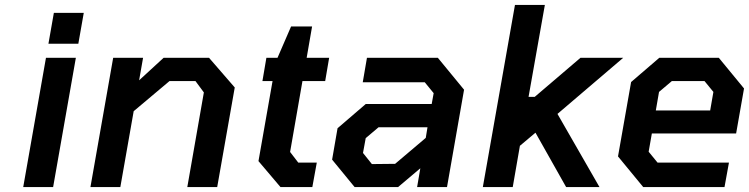

<svg xmlns="http://www.w3.org/2000/svg" viewBox="-20 -757 3031 777"><path d="M176 -580 198 -705H319L297 -580ZM74 0 166 -523H287L195 0Z M346 0 438 -523H559L543 -432L642 -523H826L930 -403L859 0H738L805 -383L771 -429H666L521 -307L467 0Z M1115 0 1026 -105 1083 -429H1042L1058 -523H1103L1158 -650H1243L1221 -523H1312L1296 -429H1204L1154 -142L1187 -99H1262L1244 0Z M1415 0 1324 -111 1346 -238 1460 -336H1727L1735 -380L1699 -424H1448L1465 -523H1752L1858 -394L1789 0H1668L1681 -76L1591 0ZM1485 -93 1579 -94 1703 -199 1710 -242H1512L1460 -198L1449 -138Z M1934 0 2064 -737H2185L2119 -365H2144L2329 -523H2502L2236 -296L2406 0H2271L2147 -220L2084 -167L2055 0Z M2583 0 2481 -124 2534 -425 2648 -523H2889L2991 -399L2959 -217H2618L2605 -143L2641 -99H2930L2912 0ZM2634 -310H2854L2867 -385L2831 -429H2699L2647 -385Z"/></svg>

Font: Tomorrow Medium
Style: Italic
Weight: 500
Italic angle: -10°
Designer: Tony de Marco, Monica Rizzolli
Foundry: Just in Type
Version: Version 2.002